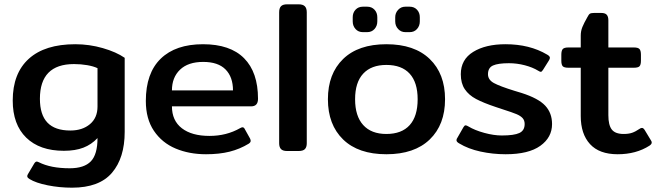

<svg xmlns="http://www.w3.org/2000/svg" viewBox="-20 -700 3060 890"><path d="M117 130Q101 121 109 108L138 59Q144 49 150 49Q154 49 160 52Q215 80 303 80Q370 80 401 48Q432 16 432 -60Q404 -30 366.5 -15.5Q329 -1 276 -1Q164 -1 101.5 -62Q39 -123 39 -234Q39 -360 113.5 -427.5Q188 -495 329 -495Q394 -495 456.5 -477Q519 -459 558 -432V-89Q558 32 499 101Q440 170 314 170Q256 170 201 159Q146 148 117 130ZM432 -206V-384Q413 -393 384 -398Q355 -403 323 -403Q165 -403 165 -242Q165 -168 200 -131.5Q235 -95 306 -95Q362 -95 397 -124.5Q432 -154 432 -206Z M656 -232Q656 -361 725 -428Q794 -495 921 -495Q1047 -495 1111.5 -430Q1176 -365 1176 -242Q1176 -207 1144 -207H777Q777 -141 823 -105.5Q869 -70 951 -70Q1030 -70 1093 -106Q1100 -110 1104 -110Q1111 -110 1115 -101L1139 -58Q1142 -52 1142 -47Q1142 -40 1133 -34Q1092 -9 1044.5 3Q997 15 935 15Q857 15 794 -11.5Q731 -38 693.5 -93.5Q656 -149 656 -232ZM1060 -281Q1060 -343 1025.5 -378Q991 -413 922 -413Q852 -413 814.5 -377Q777 -341 777 -281Z M1274 -36V-643Q1274 -662 1282.5 -671Q1291 -680 1311 -680H1364Q1384 -680 1393 -671Q1402 -662 1402 -643V-36Q1402 -18 1393.5 -9Q1385 0 1364 0H1311Q1291 0 1282.5 -9Q1274 -18 1274 -36Z M1615 -601V-620Q1615 -641 1628 -655Q1641 -669 1662 -669H1682Q1703 -669 1716 -655Q1729 -641 1729 -620V-601Q1729 -580 1716 -565.5Q1703 -551 1682 -551H1662Q1641 -551 1628 -565.5Q1615 -580 1615 -601ZM1812 -601V-620Q1812 -640 1825.5 -654.5Q1839 -669 1859 -669H1879Q1900 -669 1913 -655Q1926 -641 1926 -620V-601Q1926 -580 1913 -565.5Q1900 -551 1879 -551H1859Q1839 -551 1825.5 -565.5Q1812 -580 1812 -601ZM1500 -240Q1500 -358 1570.5 -426.5Q1641 -495 1771 -495Q1901 -495 1972 -426.5Q2043 -358 2043 -240Q2043 -122 1972 -53.5Q1901 15 1771 15Q1641 15 1570.5 -53.5Q1500 -122 1500 -240ZM1916 -240Q1916 -318 1879 -358.5Q1842 -399 1771 -399Q1701 -399 1663.5 -358.5Q1626 -318 1626 -240Q1626 -162 1663.5 -120.5Q1701 -79 1771 -79Q1842 -79 1879 -120Q1916 -161 1916 -240Z M2109 -35Q2096 -42 2096 -50Q2096 -56 2100 -61L2128 -110Q2133 -119 2138 -119Q2143 -119 2151 -114Q2181 -96 2225 -84Q2269 -72 2306 -72Q2363 -72 2387.5 -83.5Q2412 -95 2412 -125Q2412 -142 2402.5 -152.5Q2393 -163 2374 -171Q2355 -179 2311 -193Q2311 -193 2278 -204Q2221 -223 2187 -241Q2153 -259 2134.5 -286.5Q2116 -314 2116 -356Q2116 -424 2173.5 -459.5Q2231 -495 2323 -495Q2435 -495 2516 -447Q2529 -440 2529 -432Q2529 -427 2524 -419L2497 -376Q2491 -367 2487 -367Q2483 -367 2475 -372Q2449 -388 2412.5 -397.5Q2376 -407 2339 -407Q2289 -407 2265.5 -396.5Q2242 -386 2242 -356Q2242 -330 2269.5 -315Q2297 -300 2365 -279L2398 -269Q2476 -244 2507.5 -210Q2539 -176 2539 -125Q2539 -63 2484.5 -24Q2430 15 2324 15Q2264 15 2207 2.5Q2150 -10 2109 -35Z M2672 -162V-386H2615Q2595 -386 2588.5 -393Q2582 -400 2582 -419V-446Q2582 -465 2588.5 -472.5Q2595 -480 2615 -480H2672V-535Q2672 -556 2679.5 -574.5Q2687 -593 2703 -621Q2709 -633 2714.5 -636.5Q2720 -640 2734 -640H2767Q2785 -640 2792.5 -631.5Q2800 -623 2800 -606V-480H2918Q2938 -480 2944.5 -472.5Q2951 -465 2951 -446V-419Q2951 -400 2944.5 -393Q2938 -386 2918 -386H2800V-166Q2800 -120 2816 -99.5Q2832 -79 2871 -79Q2894 -79 2910 -84.5Q2926 -90 2945 -103Q2950 -107 2956 -107Q2962 -107 2968 -98L2997 -50Q3001 -45 3001 -39Q3001 -32 2991 -25Q2929 15 2843 15Q2758 15 2715 -32Q2672 -79 2672 -162Z"/></svg>

Font: Mitr
Style: Regular
Weight: 400
Designer: Thanarat Vachiruckul
Foundry: Cadson Demak
Version: Version 1.002